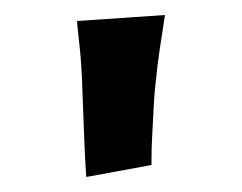

<svg xmlns="http://www.w3.org/2000/svg" viewBox="-20 -725 323 256"><path d="M95 -489Q95 -489 94 -505Q93 -521 92 -547.5Q91 -574 90 -601Q89 -639 85.5 -669Q82 -699 83 -697L200 -705Q200 -705 198 -692Q196 -679 193 -659.5Q190 -640 188 -619Q186 -604 185 -584Q184 -564 183 -545.5Q182 -527 182 -515.5Q182 -504 182 -505Z"/></svg>

Font: Truculenta
Style: Bold
Weight: 700
Designer: Ivan Castro, Eva Sanz & Omnibus-Type Team
Foundry: Omnibus-Type
Version: Version 1.002